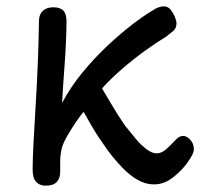

<svg xmlns="http://www.w3.org/2000/svg" viewBox="-20 -571 634 606"><path d="M124 15Q105 15 94 3Q83 -9 83 -36Q83 -65 85.5 -115.5Q88 -166 92 -229.5Q96 -293 99 -364Q102 -435 103 -505Q103 -525 115 -536.5Q127 -548 148 -548Q170 -548 180 -537.5Q190 -527 190 -502Q189 -433 184 -367.5Q179 -302 176 -246Q203 -297 240.5 -342.5Q278 -388 318.5 -426Q359 -464 396 -492.5Q433 -521 460 -537Q470 -544 479.5 -547.5Q489 -551 497 -551Q510 -551 518.5 -540.5Q527 -530 532 -517.5Q537 -505 537 -498Q537 -482 527 -473.5Q517 -465 504 -455Q477 -439 440 -412.5Q403 -386 366.5 -354.5Q330 -323 302 -292Q315 -270 335 -236.5Q355 -203 375 -174Q391 -154 408 -133.5Q425 -113 442.5 -100Q460 -87 474 -87Q490 -87 505 -100.5Q520 -114 531 -126Q540 -136 546 -139Q552 -142 558 -142Q569 -142 580 -130.5Q591 -119 592 -102Q592 -92 586.5 -81.5Q581 -71 571 -57Q554 -33 526 -11Q498 11 466 11Q439 11 414 -3.5Q389 -18 366 -42Q343 -66 321 -95Q304 -119 291 -138.5Q278 -158 267 -177.5Q256 -197 244 -218Q234 -207 219.5 -185.5Q205 -164 192 -141.5Q179 -119 175 -103Q170 -81 170 -62Q170 -43 170 -29Q170 -8 159 3.5Q148 15 124 15Z"/></svg>

Font: Playpen Sans
Style: Regular
Weight: 400
Designer: Laura Meseguer, Veronika Burian, José Scaglione, Kostas Bartsokas, Vera Evstafieva, Tom Grace, Yorlmar Campos
Foundry: TypeTogether
Version: Version 2.000